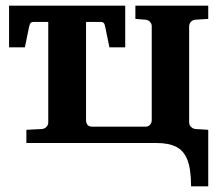

<svg xmlns="http://www.w3.org/2000/svg" viewBox="-20 -508 782 682"><path d="M658.7 153.8Q658.7 92.8 645.5 59.6Q632.3 26.4 605.5 13.2Q578.6 0 537.1 0H73.7V-46.9L129.4 -49.8Q138.7 -50.8 145 -57.4Q151.4 -64 151.4 -73.2V-439.5Q151.4 -448.2 145 -455.1Q138.7 -461.9 129.4 -462.4L83.5 -440.9V-487.8H343.8V-440.9L307.6 -462.4Q298.3 -461.9 292 -455.1Q285.6 -448.2 285.6 -439.5V-81.1Q285.6 -71.8 290.5 -64.9Q295.4 -58.1 307.6 -58.1H497.1Q506.8 -58.1 512.9 -64.9Q519 -71.8 519 -81.1V-415Q519 -423.8 512.5 -430.7Q505.9 -437.5 497.1 -438L460.9 -440.9V-487.8H719.7V-440.9L673.8 -438Q665 -437.5 658.4 -430.7Q651.9 -423.8 651.9 -415V-73.2Q651.9 -64 658.4 -57.4Q665 -50.8 673.8 -49.8L719.7 -46.9V153.8ZM12.2 -339.8V-487.8H424.8V-339.8H368.7L354 -411.1Q352.1 -422.4 348.6 -426.3Q345.2 -430.2 335 -430.2H102.1Q91.8 -430.2 88.6 -426.3Q85.4 -422.4 83 -411.1L68.4 -339.8Z"/></svg>

Font: Charis
Style: Bold
Weight: 700
Designer: Walt Agee, Miriam Martin, Annie Olsen, Victor Gaultney, Lorna Priest, Alan Ward, Bob Hallissy, Martin Hosken, Sharon Cor
Foundry: SIL Global
Version: Version 7.000